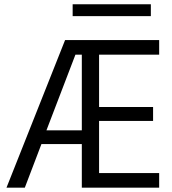

<svg xmlns="http://www.w3.org/2000/svg" viewBox="-20 -860 789 880"><path d="M671.4 -840.3V-786.1H313V-840.3ZM278.3 -676.3H709.5V-609.4H434.1V-369.6H681.6V-305.7H434.1V-66.9H709.5V0H355V-199.7H169.9L93.8 0H9.8ZM355 -609.4H325.7L192.9 -262.7H355Z"/></svg>

Font: Estedad-FD Regular
Style: FD-Regular
Weight: 400
Designer: Amin Abedi
Version: Version 7.3